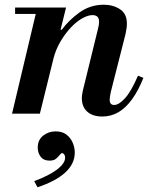

<svg xmlns="http://www.w3.org/2000/svg" viewBox="-20 -482 628 814"><path d="M414 12Q373 12 350 -8.5Q327 -29 327 -66Q327 -75 328.5 -82.5Q330 -90 331 -97L395 -358Q397 -365 398.5 -374Q400 -383 400 -390Q400 -405 392.5 -411.5Q385 -418 372 -418Q354 -418 330 -405Q306 -392 282 -367Q258 -342 237.5 -308Q217 -274 206 -232L235 -356H242Q272 -397 317.5 -429.5Q363 -462 420 -462Q459 -462 488.5 -443Q518 -424 518 -382Q518 -363 512 -337L450 -93Q447 -80 446 -72Q445 -64 445 -59Q445 -37 464 -37Q484 -37 510 -65.5Q536 -94 565 -161L588 -152Q567 -99 540.5 -62Q514 -25 482.5 -6.5Q451 12 414 12ZM31 0 138 -450H260L149 0ZM44 -423V-450H248V-423ZM139 312 125 286Q191 261 223.5 235.5Q256 210 256 187Q256 177 251.5 172Q247 167 244 167Q239 167 233 175Q227 183 217.5 191Q208 199 190 199Q165 199 152.5 182.5Q140 166 140 144Q140 111 163 93Q186 75 216 75Q244 75 261.5 88.5Q279 102 288 122.5Q297 143 297 165Q297 212 257 249Q217 286 139 312Z"/></svg>

Font: Libre Bodoni Medium
Style: Italic
Weight: 500
Italic angle: -13°
Designer: Pablo Impallari, Rodrigo Fuenzalida
Foundry: Impallari Type
Version: Version 2.005;gftools[0.9.23]